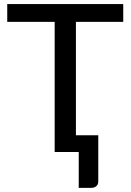

<svg xmlns="http://www.w3.org/2000/svg" viewBox="-20 -737 636 931"><path d="M577.6 -717.3V-630.9H348.1V-81.1H456.5V143.6Q456.5 157.2 447.3 165.5Q438 173.8 423.3 173.8H361.8V0H245.1V-630.9H15.1V-717.3Z"/></svg>

Font: Lato-Medium
Style: Regular
Weight: 500
Designer: Lukasz Dziedzic
Foundry: tyPoland Lukasz Dziedzic
Version: Version 2.006; 2014-01-15